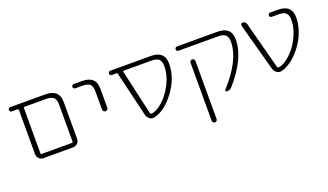

<svg xmlns="http://www.w3.org/2000/svg" viewBox="-70 -992 2879 1684"><g transform="rotate(-20 1370.0 -150.0)"><path d="M178 -471V-49Q178 -40 186 -40H470Q478 -40 478 -49V-398Q478 -442 457 -461Q436 -480 387 -480H186Q178 -480 178 -471ZM68 -480Q60 -480 54 -486Q48 -492 48 -500Q48 -508 54 -514Q60 -520 68 -520H395Q524 -520 524 -402V-57Q524 -34 507 -17Q490 0 467 0H188Q165 0 148 -17Q131 -34 131 -57V-471Q131 -480 122 -480Z M660 -480Q652 -480 646 -486Q640 -492 640 -500Q640 -508 646 -514Q652 -520 660 -520H737Q866 -520 866 -402V-224Q866 -214 859 -207Q852 -200 842 -200Q832 -200 824.5 -207Q817 -214 817 -224V-398Q817 -442 796.5 -461Q776 -480 727 -480Z M1112 -480Q1104 -480 1106 -472L1201 -52Q1203 -43 1212 -43Q1259 -45 1317.5 -96.5Q1376 -148 1418.5 -231.5Q1461 -315 1461 -396Q1461 -442 1440 -461Q1419 -480 1370 -480ZM1002 -480Q994 -480 988 -486Q982 -492 982 -500Q982 -508 988 -514Q994 -520 1002 -520H1379Q1508 -520 1508 -402Q1508 -269 1416.5 -146.5Q1325 -24 1224 -3Q1200 2 1180 -13.5Q1160 -29 1154 -55L1055 -472Q1053 -480 1044 -480Z M1687 -344Q1687 -354 1693.5 -361Q1700 -368 1710 -368Q1720 -368 1726.5 -361Q1733 -354 1733 -344V197Q1733 207 1726.5 213.5Q1720 220 1710 220Q1700 220 1693.5 213.5Q1687 207 1687 197ZM1624 -480Q1616 -480 1610 -486Q1604 -492 1604 -500Q1604 -508 1610 -514Q1616 -520 1624 -520H2001Q2130 -520 2130 -402Q2130 -226 1948 -20Q1930 0 1902 0Q1894 0 1891 -6.5Q1888 -13 1893 -19Q2083 -226 2083 -399Q2083 -442 2062 -461Q2041 -480 1993 -480Z M2339 -55 2219 -495Q2216 -504 2222 -512Q2228 -520 2238 -520Q2249 -520 2258 -513Q2267 -506 2270 -495L2387 -52Q2388 -43 2398 -43Q2432 -44 2476 -76Q2520 -108 2557.5 -156.5Q2595 -205 2621 -270Q2647 -335 2647 -396Q2647 -442 2626 -461Q2605 -480 2556 -480H2494Q2485 -480 2479.5 -486Q2474 -492 2474 -500Q2474 -508 2479.5 -514Q2485 -520 2494 -520H2564Q2630 -520 2662 -490.5Q2694 -461 2694 -402Q2694 -349 2677 -293Q2660 -237 2631 -189.5Q2602 -142 2565.5 -102.5Q2529 -63 2488.5 -37Q2448 -11 2410 -3Q2386 2 2366 -13.5Q2346 -29 2339 -55Z"/></g></svg>

Font: Rounded Mplus 1c Light
Style: Regular
Weight: 300
Version: Version 1.059.20150529